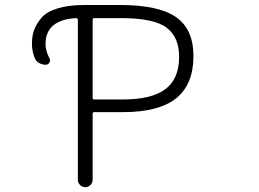

<svg xmlns="http://www.w3.org/2000/svg" viewBox="-20 -774 1040 772"><path d="M359.4 -701.2Q352.5 -701.2 352.5 -693.4V-380.9Q352.5 -374 359.4 -374H472.7Q589.8 -374 645 -415.5Q700.2 -457 700.2 -545.9Q700.2 -625 649.4 -663.1Q598.6 -701.2 465.8 -701.2ZM293 -693.4Q293 -701.2 286.1 -701.2Q163.1 -694.3 163.1 -596.7Q163.1 -569.3 178.7 -540Q183.6 -531.2 178.7 -522.5Q173.8 -513.7 164.1 -513.7Q149.4 -513.7 136.7 -521Q124 -528.3 119.1 -542Q108.4 -569.3 108.4 -597.7Q108.4 -629.9 117.2 -653.8Q126 -677.7 146.5 -702.1Q167 -726.6 211.4 -740.2Q255.9 -753.9 319.3 -753.9H462.9Q618.2 -753.9 688 -705.1Q757.8 -656.2 757.8 -548.8Q757.8 -434.6 688.5 -378.9Q619.1 -323.2 475.6 -323.2H359.4Q352.5 -323.2 352.5 -316.4V-50.8Q352.5 -39.1 343.8 -30.3Q335 -21.5 322.8 -21.5Q310.5 -21.5 301.8 -30.3Q293 -39.1 293 -50.8Z"/></svg>

Font: Rounded-X Mgen+ 1mn light
Style: Regular
Weight: 200
Designer: [Source Han Sans]
Ryoko NISHIZUKA  (kana & ideographs); Paul D. Hunt (Latin, Greek & Cyrillic); Wenlong ZHANG  (bopomofo
Version: Version 1.059.20150602